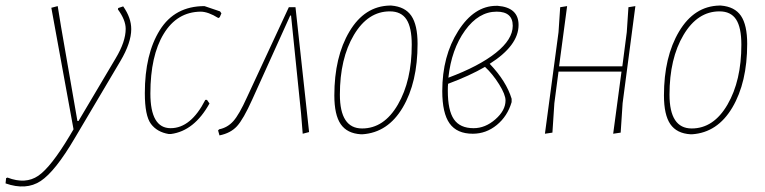

<svg xmlns="http://www.w3.org/2000/svg" viewBox="-130 -478 2758 692"><path d="M78 -456 90 -382 149 -42H153L287 -268Q323 -328 323 -374Q323 -406 295 -444L296 -449L314 -455Q343 -414 343 -373Q343 -324 304 -258L140 19Q69 140 16.5 174.5Q-36 209 -110 183L-108 164L-103 162Q-38 187 8 155.5Q54 124 122 10L135 -12L55 -450Z M607 -456 663 -437 668 -430 662 -416 657 -413Q620 -436 593 -436Q508 -435 460 -356Q412 -277 412 -141Q412 -16 485 -16Q558 -16 610 -118H616L625 -105Q570 -6 486 5H478Q436 -2 414 -31.5Q392 -61 392 -142Q392 -283 446 -369.5Q500 -456 607 -456Z M911 -452H935L984 -2L961 4L955 -70L919 -422H916L779 -119Q747 -48 724 -23Q701 2 661 10L656 -8L660 -12Q690 -18 711 -41.5Q732 -65 760 -127Z M1275 -458H1280Q1330 -454 1352.5 -421Q1375 -388 1375 -320Q1375 -181 1321.5 -90.5Q1268 0 1176 6H1171Q1121 3 1098 -30.5Q1075 -64 1075 -134Q1075 -273 1129.5 -364.5Q1184 -456 1275 -458ZM1275 -437Q1196 -437 1145.5 -352Q1095 -267 1095 -137Q1095 -15 1175 -15Q1254 -15 1304 -101Q1354 -187 1354 -317Q1354 -379 1335 -408Q1316 -437 1275 -437Z M1574 4Q1517 4 1490.5 -33Q1464 -70 1464 -150Q1464 -276 1521.5 -366.5Q1579 -457 1659 -457H1664Q1739 -451 1739 -388Q1739 -314 1635 -248Q1695 -185 1714 -122V-110Q1699 -59 1660.5 -27.5Q1622 4 1574 4ZM1660 -436Q1595 -436 1546 -368Q1497 -300 1486 -198Q1596 -239 1657 -287.5Q1718 -336 1718 -385Q1718 -436 1660 -436ZM1484 -151Q1484 -80 1506 -48Q1528 -16 1577 -16Q1619 -16 1655.5 -48Q1692 -80 1692 -116Q1692 -137 1669 -174Q1646 -211 1618 -237Q1563 -205 1485 -176Q1484 -168 1484 -151Z M1914 -456 1885 -239H2113L2129 -362L2135 -452L2160 -456L2114 -106L2107 0L2080 4L2110 -220H1883L1868 -106L1861 0L1834 4L1883 -362L1889 -452Z M2463 -458H2468Q2518 -454 2540.5 -421Q2563 -388 2563 -320Q2563 -181 2509.5 -90.5Q2456 0 2364 6H2359Q2309 3 2286 -30.5Q2263 -64 2263 -134Q2263 -273 2317.5 -364.5Q2372 -456 2463 -458ZM2463 -437Q2384 -437 2333.5 -352Q2283 -267 2283 -137Q2283 -15 2363 -15Q2442 -15 2492 -101Q2542 -187 2542 -317Q2542 -379 2523 -408Q2504 -437 2463 -437Z"/></svg>

Font: Alegreya Sans SC Thin
Style: Italic
Weight: 100
Italic angle: -7°
Designer: Juan Pablo del Peral
Foundry: Huerta Tipografica
Version: Version 2.007